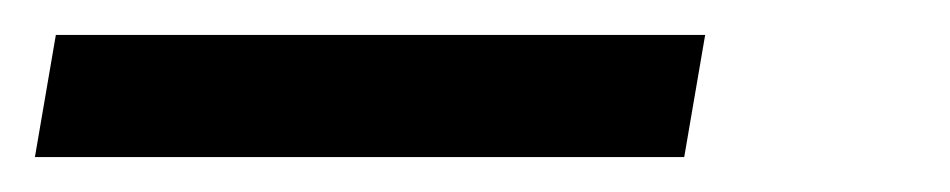

<svg xmlns="http://www.w3.org/2000/svg" viewBox="-24 -20 544 110"><path d="M368 70H-4L8 0H380Z"/></svg>

Font: Iosevka Term Oblique
Style: Regular
Weight: 400
Italic angle: -9°
Monospace: yes
Designer: Belleve Invis
Foundry: Belleve Invis
Version: Version 31.4.0